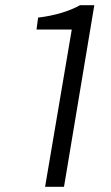

<svg xmlns="http://www.w3.org/2000/svg" viewBox="-20 -721 429 741"><path d="M257 -607H121L127 -653Q224 -665 289 -701H344L227 0H154Z"/></svg>

Font: Nebula Sans Book
Style: Regular
Weight: 400
Italic angle: -9°
Designer: Paul D. Hunt for Adobe (as Source Sans)
Foundry: Nebula Entertainment & Broadcasting LLC
Version: Version 1.010